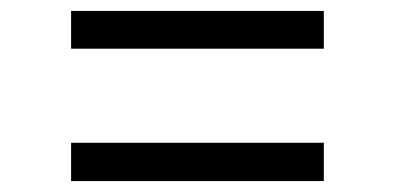

<svg xmlns="http://www.w3.org/2000/svg" viewBox="-20 -541 722 351"><path d="M572 -521V-452H110V-521ZM110 -280H572V-210H110Z"/></svg>

Font: SUIT
Style: Regular
Weight: 400
Designer: Sunn Youn; Korean Glyphs from Source Han Sans (Sandoll Communications; Soo-young Jang, Joo-yeon Kang)
Foundry: Sunn
Version: Version 1.140